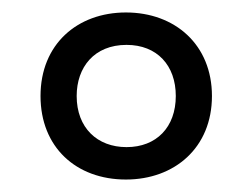

<svg xmlns="http://www.w3.org/2000/svg" viewBox="-20 -743 405 308"><path d="M182 -455C260 -455 320 -506 320 -589C320 -671 261 -723 182 -723C104 -723 45 -672 45 -589C45 -507 102 -455 182 -455ZM183 -507C136 -507 103 -538 103 -589C103 -635 131 -671 183 -671C232 -671 262 -638 262 -589C262 -539 231 -507 183 -507Z"/></svg>

Font: Noto Sans Gujarati UI ExtraCondensed
Style: Regular
Weight: 400
Width: 2
Designer: Jelle Bosma - Monotype Design Team, Universal Thirst
Foundry: Monotype Imaging Inc.
Version: Version 2.106